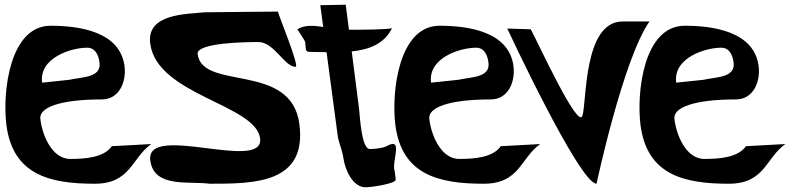

<svg xmlns="http://www.w3.org/2000/svg" viewBox="-20 -778 3398 813"><path d="M158.2 -428C144.8 -533.2 280.8 -576 349.3 -576C383.4 -576 396.4 -545.3 401 -516C411.6 -449 332.1 -453 272.7 -440ZM411.3 -357C484.9 -357 515.8 -431.9 507.3 -498C488.4 -645.3 313.5 -669 194.4 -669C20.1 -669 -10.3 -385.7 7.1 -249C34.1 -38.7 188.6 0 381 0C534 0 537 -109.2 620.5 -168L453.7 -159C419.6 -110.7 341.2 -105 277.6 -105C196.6 -105 156.8 -213.9 150.7 -276C146.2 -321.5 229.8 -357 411.3 -357Z M1156.7 -729 848.1 -726C769.2 -718 599.8 -720.8 616 -594C644 -375 1063 -336.3 1081.4 -192C1100 -46.5 595.7 -260.3 616.3 -99C631.5 19.3 779.8 -12 868 0C1057.4 0 1279.9 -1 1247.8 -252C1213.8 -517.6 836.9 -391.5 816.8 -549C810.4 -598.4 1031.5 -600 1074.2 -600C1140.9 -600 1184.4 -495 1231.7 -495C1249.8 -495 1158.3 -716.5 1156.7 -729Z M1336.3 -756 1348.6 -663.8C1308.8 -670.1 1270.1 -673.2 1239.3 -654C1239.3 -654 1271.6 -605.1 1272.2 -600C1277.2 -561.4 1268.8 -558.3 1303.6 -558C1322.7 -557.8 1342.6 -557.3 1362.8 -557L1411.1 -195C1418.4 -164.5 1430.1 -137.8 1434.2 -108C1441.1 -58.4 1474.1 15 1527.9 15C1551.9 15 1658 -0.2 1655.7 -18L1651.1 -54C1636.8 -92.4 1691.3 -200.8 1616.7 -159C1601.4 -150.5 1565.8 -147 1546.2 -147C1509.8 -147 1504.2 -287.6 1500.7 -315L1469.3 -560.2C1542.3 -567.9 1607.8 -591.7 1640.2 -659.3C1633 -652.7 1506.4 -652 1457.6 -652L1444 -758ZM1640.2 -659.3C1640.4 -659.5 1640.5 -659.8 1640.6 -660C1640.6 -659.8 1640.5 -659.5 1640.2 -659.3Z M1805.2 -428C1791.8 -533.2 1927.8 -576 1996.3 -576C2030.4 -576 2043.4 -545.3 2048 -516C2058.6 -449 1979.1 -453 1919.7 -440ZM2058.3 -357C2131.9 -357 2162.8 -431.9 2154.3 -498C2135.4 -645.3 1960.5 -669 1841.4 -669C1667.1 -669 1636.7 -385.7 1654.1 -249C1681.1 -38.7 1835.6 0 2028 0C2181 0 2184 -109.2 2267.5 -168L2100.7 -159C2066.6 -110.7 1988.2 -105 1924.6 -105C1843.6 -105 1803.8 -213.9 1797.7 -276C1793.2 -321.5 1876.8 -357 2058.3 -357Z M2128 -657C2128 -657 2434 0 2506 0C2506 0 2618.5 -528 2730.1 -687H2616.1C2450.4 -687 2464.9 -347.5 2446.2 -288C2427.1 -227.6 2256.8 -601 2227.3 -654Z M2843.2 -428C2829.8 -533.2 2965.8 -576 3034.3 -576C3068.4 -576 3081.4 -545.3 3086 -516C3096.6 -449 3017.1 -453 2957.7 -440ZM3096.3 -357C3169.9 -357 3200.8 -431.9 3192.3 -498C3173.4 -645.3 2998.5 -669 2879.4 -669C2705.1 -669 2674.7 -385.7 2692.1 -249C2719.1 -38.7 2873.6 0 3066 0C3219 0 3222 -109.2 3305.5 -168L3138.7 -159C3104.6 -110.7 3026.2 -105 2962.6 -105C2881.6 -105 2841.8 -213.9 2835.7 -276C2831.2 -321.5 2914.8 -357 3096.3 -357Z"/></svg>

Font: Rocketfuel
Style: Regular
Weight: 400
Designer: Mew Too
Foundry: Cannot Into Space Fonts.
Version: Version 0.27